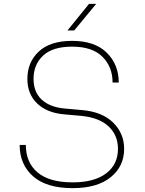

<svg xmlns="http://www.w3.org/2000/svg" viewBox="-20 -960 752 996"><path d="M330 -802 442 -940H479L365 -802ZM357 16Q221 16 151.5 -45.5Q82 -107 82 -208H114Q114 -117 175 -65.5Q236 -14 357 -14Q469 -14 530.5 -60.5Q592 -107 592 -188Q592 -258 543.5 -304Q495 -350 401 -359L311 -367Q223 -375 172.5 -423.5Q122 -472 122 -551Q122 -637 181 -692.5Q240 -748 354 -748Q472 -748 534 -686.5Q596 -625 596 -532H564Q564 -613 511.5 -665.5Q459 -718 354 -718Q253 -718 203.5 -671.5Q154 -625 154 -551Q154 -483 196 -443.5Q238 -404 316 -397L406 -389Q510 -380 567 -324Q624 -268 624 -188Q624 -97 554 -40.5Q484 16 357 16Z"/></svg>

Font: Sora Thin
Style: Regular
Weight: 32
Designer: Jonathan Barnbrook, Julián Moncada
Foundry: Barnbrook Fonts
Version: Version 2.000